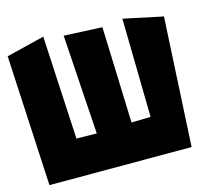

<svg xmlns="http://www.w3.org/2000/svg" viewBox="-103 -813 980 925"><g transform="rotate(-15 387.5 -350.5)"><path d="M32.7 -1 -1 -652.8 189 -699.7 216.3 -184.1 317.4 -182.6 285.2 -678.7 476.1 -669.9 492.7 -190.4 588.4 -192.4 579.6 -684.6 775.9 -643.1 741.7 -1Z"/></g></svg>

Font: Lapsus Pro (theguybrush.com)
Style: Bold
Weight: 700
Designer: Jose Roses
Version: Version 1.00 February 9, 2018, initial release